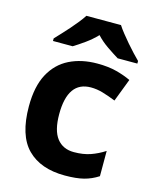

<svg xmlns="http://www.w3.org/2000/svg" viewBox="-116 -844 746 932"><g transform="rotate(15 257.0 -378.0)"><path d="M300 10Q178 10 111.5 -57Q45 -124 45 -270Q45 -370 79 -433Q113 -496 173.5 -526Q234 -556 313 -556Q369 -556 410.5 -545Q452 -534 483 -519L439 -404Q404 -418 373.5 -427Q343 -436 313 -436Q197 -436 197 -271Q197 -189 227.5 -150Q258 -111 313 -111Q360 -111 396 -123.5Q432 -136 466 -158V-31Q432 -9 394.5 0.5Q357 10 300 10ZM201 -766H375Q385 -750 401 -730Q417 -710 434.5 -689.5Q452 -669 469.5 -650.5Q487 -632 500 -619V-606H401Q375 -622 343.5 -643.5Q312 -665 287 -692Q261 -665 231 -643.5Q201 -622 175 -606H76V-619Q89 -633 106.5 -651.5Q124 -670 141.5 -690Q159 -710 175 -730Q191 -750 201 -766Z"/></g></svg>

Font: BC Sans
Style: Bold
Weight: 700
Designer: Monotype Design Team
Province of B.C.
Foundry: Monotype Imaging Inc.
Version: Version 2.000;GOOG;noto-source:20170915:90ef993387c0